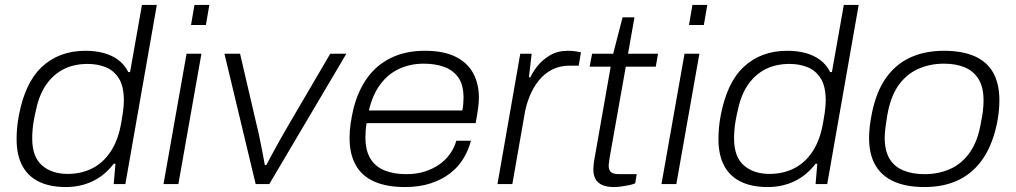

<svg xmlns="http://www.w3.org/2000/svg" viewBox="-20 -743 4100 775"><path d="M246 12Q181 12 136.5 -10Q92 -32 69.5 -75Q47 -118 47 -182Q47 -203 49 -226.5Q51 -250 56 -276Q68 -341 91 -390.5Q114 -440 148.5 -472.5Q183 -505 227 -521.5Q271 -538 325 -538Q365 -538 398.5 -529Q432 -520 457.5 -501Q483 -482 498 -452H505L553 -723H613L486 0H439L446 -82H439Q402 -34 353 -11Q304 12 246 12ZM253 -41Q308 -41 352.5 -63.5Q397 -86 427.5 -132.5Q458 -179 470 -251Q474 -273 476 -288.5Q478 -304 479 -315.5Q480 -327 480 -337Q480 -395 459.5 -427Q439 -459 406 -472Q373 -485 334 -485Q280 -485 238.5 -464.5Q197 -444 168 -403.5Q139 -363 126 -302Q120 -277 116.5 -257Q113 -237 111.5 -219Q110 -201 110 -184Q110 -110 149.5 -75.5Q189 -41 253 -41Z M751 -642 765 -723H825L811 -642ZM640 0 733 -526H793L700 0Z M1012 0 886 -526H949L1017 -234Q1022 -216 1027.5 -188Q1033 -160 1039 -130Q1045 -100 1049 -77H1055Q1066 -98 1081.5 -126.5Q1097 -155 1113 -183.5Q1129 -212 1142 -234L1313 -526H1378L1067 0Z M1615 12Q1541 12 1491 -10Q1441 -32 1416 -76.5Q1391 -121 1391 -186Q1391 -217 1395.5 -246Q1400 -275 1406 -301Q1424 -375 1462 -428Q1500 -481 1558.5 -509.5Q1617 -538 1695 -538Q1771 -538 1819 -514Q1867 -490 1890 -447.5Q1913 -405 1913 -349Q1913 -331 1910 -307.5Q1907 -284 1900 -246H1460Q1457 -230 1456 -216.5Q1455 -203 1455 -189Q1455 -136 1475 -103Q1495 -70 1532.5 -55Q1570 -40 1620 -40Q1661 -40 1694 -50.5Q1727 -61 1753 -79Q1779 -97 1796.5 -122Q1814 -147 1822 -175H1881Q1871 -137 1850.5 -103Q1830 -69 1797 -43.5Q1764 -18 1718.5 -3Q1673 12 1615 12ZM1469 -297H1846Q1849 -311 1850 -324Q1851 -337 1851 -349Q1851 -400 1830.5 -429.5Q1810 -459 1774 -472.5Q1738 -486 1690 -486Q1637 -486 1592 -465.5Q1547 -445 1515.5 -403Q1484 -361 1469 -297Z M1988 0 2080 -526H2126L2115 -431H2121Q2130 -452 2149.5 -476.5Q2169 -501 2199.5 -519.5Q2230 -538 2272 -538Q2288 -538 2302.5 -536Q2317 -534 2325 -532L2316 -478H2280Q2239 -478 2207.5 -461.5Q2176 -445 2154 -417Q2132 -389 2118.5 -356Q2105 -323 2099 -291L2048 0Z M2458 12Q2429 12 2410.5 3.5Q2392 -5 2383.5 -20.5Q2375 -36 2375 -60Q2375 -67 2376 -75.5Q2377 -84 2378 -93L2445 -474H2360L2370 -526H2455L2493 -673H2541L2515 -526H2636L2627 -474H2506L2441 -108Q2440 -98 2438.5 -89Q2437 -80 2437 -74Q2437 -57 2446 -48.5Q2455 -40 2481 -40H2550L2544 -3Q2532 2 2516.5 5Q2501 8 2486 10Q2471 12 2458 12Z M2761 -642 2775 -723H2835L2821 -642ZM2650 0 2743 -526H2803L2710 0Z M3079 12Q3014 12 2969.5 -10Q2925 -32 2902.5 -75Q2880 -118 2880 -182Q2880 -203 2882 -226.5Q2884 -250 2889 -276Q2901 -341 2924 -390.5Q2947 -440 2981.5 -472.5Q3016 -505 3060 -521.5Q3104 -538 3158 -538Q3198 -538 3231.5 -529Q3265 -520 3290.5 -501Q3316 -482 3331 -452H3338L3386 -723H3446L3319 0H3272L3279 -82H3272Q3235 -34 3186 -11Q3137 12 3079 12ZM3086 -41Q3141 -41 3185.5 -63.5Q3230 -86 3260.5 -132.5Q3291 -179 3303 -251Q3307 -273 3309 -288.5Q3311 -304 3312 -315.5Q3313 -327 3313 -337Q3313 -395 3292.5 -427Q3272 -459 3239 -472Q3206 -485 3167 -485Q3113 -485 3071.5 -464.5Q3030 -444 3001 -403.5Q2972 -363 2959 -302Q2953 -277 2949.5 -257Q2946 -237 2944.5 -219Q2943 -201 2943 -184Q2943 -110 2982.5 -75.5Q3022 -41 3086 -41Z M3711 12Q3639 12 3589 -10Q3539 -32 3513.5 -76Q3488 -120 3488 -186Q3488 -210 3491 -234.5Q3494 -259 3499 -284Q3516 -370 3554.5 -426Q3593 -482 3652.5 -510Q3712 -538 3790 -538Q3864 -538 3914 -516Q3964 -494 3989 -449.5Q4014 -405 4014 -338Q4014 -318 4012 -297.5Q4010 -277 4006 -254Q3989 -165 3950 -106Q3911 -47 3851.5 -17.5Q3792 12 3711 12ZM3712 -40Q3769 -40 3816.5 -61.5Q3864 -83 3896 -129.5Q3928 -176 3940 -251Q3945 -275 3947 -290.5Q3949 -306 3949.5 -317.5Q3950 -329 3950 -338Q3950 -391 3930 -423.5Q3910 -456 3874.5 -471Q3839 -486 3790 -486Q3733 -486 3685.5 -464.5Q3638 -443 3606 -397.5Q3574 -352 3561 -275Q3557 -252 3555 -235.5Q3553 -219 3552 -208Q3551 -197 3551 -188Q3551 -135 3570.5 -102.5Q3590 -70 3626.5 -55Q3663 -40 3712 -40Z"/></svg>

Font: Archivo SemiExpanded ExtraLight
Style: Italic
Weight: 250
Width: 6
Italic angle: -10°
Designer: Hector Gatti
Foundry: Omnibus-Type
Version: Version 2.001